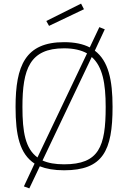

<svg xmlns="http://www.w3.org/2000/svg" viewBox="-20 -933 708 1061"><path d="M251 -790 444 -882 428 -913 236 -817ZM334 -25C285 -25 246 -32 215 -46L487 -618C547 -565 564 -472 564 -342C564 -122 527 -25 334 -25ZM104 -342C104 -551 144 -666 334 -666C387 -666 429 -656 461 -638L187 -63C120 -112 104 -203 104 -342ZM334 8C549 8 602 -100 602 -342C602 -492 579 -596 504 -653L559 -771L529 -783L476 -671C439 -690 393 -700 334 -700C120 -700 66 -570 66 -342C66 -185 89 -83 171 -29L112 97L142 108L200 -14C235 0 279 8 334 8Z"/></svg>

Font: RazerF5 Thin
Style: Regular
Weight: 250
Foundry: Razer Inc.
Version: Version 2